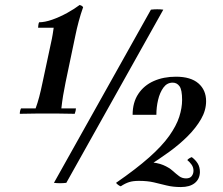

<svg xmlns="http://www.w3.org/2000/svg" viewBox="-20 -739 902 776"><path d="M228 -301H287Q287 -297 285.5 -290.5Q284 -284 282 -279Q248 -280 220 -280Q192 -280 171 -280Q151 -280 123 -280Q95 -280 60 -279Q60 -291 65 -301H124Q132 -323 138.5 -347.5Q145 -372 152 -406L186 -565Q190 -582 193 -600.5Q196 -619 197 -627H134Q134 -631 135 -638Q136 -645 138 -649Q161 -649 191 -659.5Q221 -670 251 -686.5Q281 -703 302 -719Q306 -718 309.5 -716Q313 -714 316 -710Q306 -682 298 -652Q290 -622 285 -597L245 -406Q239 -377 235 -352.5Q231 -328 228 -301ZM640 -700 248 0Q222 3 198 0L590 -700Q616 -703 640 -700ZM449 0Q530 -56 582.5 -102.5Q635 -149 664 -190Q693 -231 704.5 -267Q716 -303 716 -335Q716 -376 705.5 -390.5Q695 -405 678 -405Q655 -405 640.5 -385Q626 -365 619 -335.5Q612 -306 612 -275H516Q516 -325 539 -359.5Q562 -394 601.5 -411.5Q641 -429 691 -429Q751 -429 782 -402Q813 -375 813 -330Q813 -293 792.5 -257.5Q772 -222 738.5 -188.5Q705 -155 663.5 -125Q622 -95 578 -67ZM711 17Q679 17 653 10.5Q627 4 601.5 -2Q576 -8 541 -8Q518 -8 502 -3Q486 2 468 14Q462 12 456.5 7.5Q451 3 449 0L577 -84Q616 -82 639.5 -72Q663 -62 677.5 -49Q692 -36 704 -27Q716 -18 732 -18Q748 -18 755 -27.5Q762 -37 762 -49Q762 -63 754 -74Q746 -85 737 -92Q742 -99 755 -104Q770 -93 779 -78.5Q788 -64 788 -43Q787 -15 767 1Q747 17 711 17Z"/></svg>

Font: Poltawski Nowy Medium
Style: Italic
Weight: 500
Italic angle: -12°
Version: Version 1.001;gftools[0.9.25]